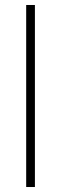

<svg xmlns="http://www.w3.org/2000/svg" viewBox="-20 -750 245 770"><path d="M85 0V-730H120V0Z"/></svg>

Font: TitilliumWeb ExtraLight
Style: Regular
Weight: 400
Designer: Mohamed Gaber, Accademia di Belle Arti di Urbino and others
Foundry: Kief Type Foundry, Accademia di Belle Arti di Urbino and others
Version: Version 3.000; ttfautohint (v1.8.2)